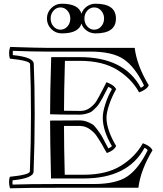

<svg xmlns="http://www.w3.org/2000/svg" viewBox="-20 -992 877 1035"><path d="M220 -714H466Q586 -714 646.5 -673Q707 -632 756 -532Q752 -524 739 -519Q650 -684 411 -684H256Q250 -493 250 -376Q304 -374 409 -374Q425 -374 439 -377.5Q453 -381 463.5 -385Q474 -389 485.5 -400.5Q497 -412 503 -418Q509 -424 519.5 -441.5Q530 -459 533.5 -465.5Q537 -472 548.5 -494.5Q560 -517 564 -524Q579 -518 583 -511Q562 -475 548 -431.5Q534 -388 534 -358Q534 -288 583 -205Q579 -198 564 -192Q559 -200 544.5 -228.5Q530 -257 524 -266Q518 -275 503.5 -295Q489 -315 478 -322Q467 -329 448.5 -336Q430 -343 409 -343L250 -342Q250 -243 255 -30H431Q670 -30 759 -195Q772 -190 776 -182Q727 -82 666.5 -41Q606 0 486 0H275Q142 0 48 3Q46 -3 48 -20Q160 -31 161 -67Q167 -220 167 -375Q167 -533 162 -648Q161 -684 49 -695V-718Q159 -714 220 -714ZM554 -549 533 -508Q513 -469 501 -449Q489 -429 466 -411.5Q443 -394 414 -394Q356 -394 325 -395Q325 -489 330 -664H410Q534 -664 612 -615.5Q690 -567 730 -494Q771 -509 782 -532Q718 -638 706 -734H234Q185 -734 35 -739Q24 -710 33 -676Q141 -665 142 -647Q147 -532 147 -375Q147 -221 141 -68Q140 -50 33 -39Q24 -9 34 23Q128 20 321 20H726Q738 -76 802 -182Q791 -205 750 -220Q710 -147 632 -98.5Q554 -50 430 -50H329Q325 -205 325 -313H413Q441 -312 464 -295.5Q487 -279 498.5 -262.5Q510 -246 530 -213Q538 -197 556 -167Q594 -180 606 -205Q554 -293 554 -358Q554 -385 569 -429Q584 -473 606 -511Q595 -534 554 -549ZM268.5 -934.5Q253 -917 253 -892Q253 -867 268.5 -849.5Q284 -832 306 -832Q328 -832 343.5 -849.5Q359 -867 359 -892Q359 -917 343.5 -934.5Q328 -952 306 -952Q284 -952 268.5 -934.5ZM450.5 -934.5Q435 -917 435 -892Q435 -867 450.5 -849.5Q466 -832 488 -832Q510 -832 525.5 -849.5Q541 -867 541 -892Q541 -917 525.5 -934.5Q510 -952 488 -952Q466 -952 450.5 -934.5ZM495 -972Q605 -972 605 -892Q605 -812 495 -812Q469 -812 448 -826.5Q427 -841 419 -865Q404 -812 313 -812Q280 -812 256.5 -835.5Q233 -859 233 -892Q233 -925 256.5 -948.5Q280 -972 313 -972Q404 -972 419 -918Q427 -942 448 -957Q469 -972 495 -972Z"/></svg>

Font: Jacques Francois Shadow
Style: Regular
Weight: 400
Designer: Alexei Vanyashin, Nikita Kanarev (i@xarsok.ru)
Foundry: Cyreal (www.cyreal.org)
Version: Version 1.003